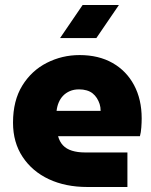

<svg xmlns="http://www.w3.org/2000/svg" viewBox="-20 -747 604 767"><path d="M329 0Q242 0 175.5 -31Q109 -62 70.5 -120Q32 -178 32 -257Q32 -345 69 -405Q106 -465 167 -496Q228 -527 298 -527Q374 -527 429.5 -495.5Q485 -464 515.5 -407Q546 -350 546 -274Q546 -258 544.5 -237.5Q543 -217 539 -203H212Q218 -181 231.5 -166.5Q245 -152 267.5 -145Q290 -138 319 -138H489V0ZM206 -304H382Q382 -319 378 -331.5Q374 -344 367 -355Q360 -366 350 -374Q340 -382 326 -386Q312 -390 296 -390Q275 -390 259 -383Q243 -376 232 -364.5Q221 -353 214.5 -337.5Q208 -322 206 -304ZM220 -595 310 -727H455L365 -595Z"/></svg>

Font: MuseoModerno Thin ExtraBold
Style: Regular
Weight: 800
Version: Version 1.002